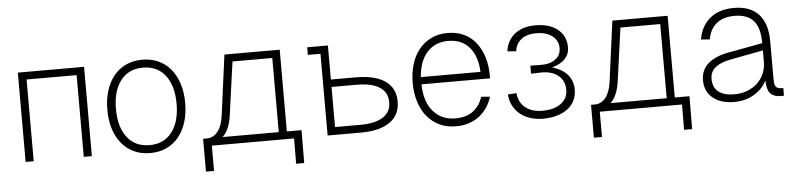

<svg xmlns="http://www.w3.org/2000/svg" viewBox="-43 -764 4704 1135"><g transform="rotate(-5 2309.0 -196.0)"><path d="M83 0V-530H476V0H428V-485H131V0Z M822 12Q769 12 726.5 -7.5Q684 -27 654 -63Q624 -99 607.5 -150Q591 -201 591 -265Q591 -329 607.5 -380Q624 -431 654 -467Q684 -503 726.5 -522.5Q769 -542 822 -542Q875 -542 917.5 -522.5Q960 -503 990 -467Q1020 -431 1036.5 -380Q1053 -329 1053 -265Q1053 -201 1036.5 -150Q1020 -99 990 -63Q960 -27 917.5 -7.5Q875 12 822 12ZM822 -35Q907 -35 954.5 -96.5Q1002 -158 1002 -265Q1002 -372 954.5 -433.5Q907 -495 822 -495Q737 -495 689.5 -433.5Q642 -372 642 -265Q642 -158 689.5 -96.5Q737 -35 822 -35Z M1140 150V-45H1162Q1201 -45 1227 -77.5Q1253 -110 1261 -170L1309 -530H1637V-45H1724L1723 150H1675L1676 0H1188V150ZM1308 -162Q1296 -83 1256 -45H1589V-485H1353Z M1875 0V-485H1800V-530H1923V-328H2073Q2185 -328 2245 -286Q2305 -244 2305 -164Q2305 -85 2245 -42.5Q2185 0 2073 0ZM1923 -46H2073Q2162 -46 2208.5 -76.5Q2255 -107 2255 -164Q2255 -223 2208.5 -253.5Q2162 -284 2073 -284H1923Z M2637 12Q2580 12 2536.5 -9.5Q2493 -31 2463.5 -68Q2434 -105 2418.5 -156Q2403 -207 2403 -265Q2403 -324 2418 -374.5Q2433 -425 2462.5 -462Q2492 -499 2535 -520.5Q2578 -542 2633 -542Q2689 -542 2731.5 -521.5Q2774 -501 2802.5 -464Q2831 -427 2846 -377.5Q2861 -328 2861 -269V-253H2454Q2456 -149 2505.5 -92Q2555 -35 2637 -35Q2702 -35 2742.5 -66Q2783 -97 2799 -149L2851 -145Q2841 -111 2821.5 -82Q2802 -53 2775 -32Q2748 -11 2713 0.5Q2678 12 2637 12ZM2808 -296Q2804 -390 2758.5 -442.5Q2713 -495 2633 -495Q2556 -495 2508.5 -443Q2461 -391 2454 -296Z M3153 12Q3111 12 3076 0.5Q3041 -11 3015.5 -32.5Q2990 -54 2975 -83.5Q2960 -113 2958 -149L3009 -152Q3013 -98 3051.5 -66.5Q3090 -35 3153 -35Q3222 -35 3263 -65Q3304 -95 3304 -146Q3304 -201 3265 -232Q3226 -263 3160 -261L3105 -259V-307L3160 -306Q3218 -304 3252 -328Q3286 -352 3286 -395Q3286 -441 3250 -468Q3214 -495 3155 -495Q3101 -495 3067.5 -469.5Q3034 -444 3029 -399L2977 -403Q2985 -467 3032 -504.5Q3079 -542 3155 -542Q3238 -542 3287 -502.5Q3336 -463 3336 -395Q3336 -356 3309.5 -327.5Q3283 -299 3232 -285Q3291 -269 3322.5 -232Q3354 -195 3354 -144Q3354 -108 3340 -79Q3326 -50 3299.5 -30Q3273 -10 3236 1Q3199 12 3153 12Z M3442 150V-45H3464Q3503 -45 3529 -77.5Q3555 -110 3563 -170L3611 -530H3939V-45H4026L4025 150H3977L3978 0H3490V150ZM3610 -162Q3598 -83 3558 -45H3891V-485H3655Z M4287 12Q4208 12 4161 -26.5Q4114 -65 4114 -131Q4114 -194 4157.5 -231Q4201 -268 4277 -282L4482 -320Q4482 -412 4445 -453.5Q4408 -495 4333 -495Q4265 -495 4225.5 -462.5Q4186 -430 4175 -369L4123 -373Q4137 -453 4191 -497.5Q4245 -542 4333 -542Q4429 -542 4479.5 -487.5Q4530 -433 4530 -326V-102Q4530 -67 4540 -56Q4550 -45 4572 -45H4583V0Q4578 1 4573 1Q4568 1 4563 1Q4525 1 4504 -19.5Q4483 -40 4481 -99Q4459 -52 4407.5 -20Q4356 12 4287 12ZM4291 -33Q4333 -33 4368.5 -46.5Q4404 -60 4429 -83.5Q4454 -107 4468 -139.5Q4482 -172 4482 -209V-277L4288 -240Q4228 -229 4196.5 -203.5Q4165 -178 4165 -135Q4165 -85 4197.5 -59Q4230 -33 4291 -33Z"/></g></svg>

Font: Geist ExtLt
Style: Regular
Weight: 400
Designer: Basement.studio, Andrés Briganti, Mateo Zaragoza
Foundry: Basement.studio, Vercel, Andrés Briganti, Guido Ferreyra, Mateo Zaragoza
Version: Version 1.401